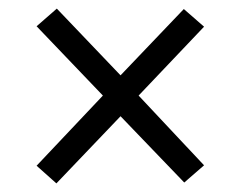

<svg xmlns="http://www.w3.org/2000/svg" viewBox="-20 -579 532 446"><path d="M111 -153 65 -194 219 -357 65 -518 112 -559 260 -404 407 -558 454 -517 302 -357 454 -195 408 -155 260 -309Z"/></svg>

Font: Noto Serif SemiCondensed Semi
Style: Italic
Weight: 600
Width: 4
Italic angle: -12°
Designer: Monotype Design Team
Foundry: Monotype Imaging Inc.
Version: Version 1.901